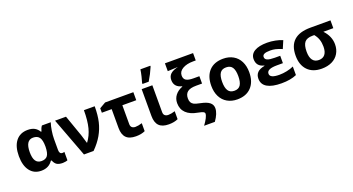

<svg xmlns="http://www.w3.org/2000/svg" viewBox="-57 -1564 4628 2517"><g transform="rotate(-20 2256.5 -305.5)"><path d="M304.2 -108.9Q361.8 -108.9 387.9 -143.8Q414.1 -178.7 416 -266.1V-272Q416 -359.9 388.9 -397.9Q361.8 -436 301.8 -436Q196.8 -436 196.8 -270Q196.8 -189.5 222.9 -149.2Q249 -108.9 304.2 -108.9ZM258.8 9.8Q158.7 9.8 101.8 -64.5Q44.9 -138.7 44.9 -271Q44.9 -406.7 104.2 -481Q163.6 -555.2 270 -555.2Q327.6 -555.2 365 -534.7Q402.3 -514.2 426.8 -473.1H434.1Q445.8 -519 466.8 -545.9H589.8Q574.2 -498.5 564.7 -437.3Q555.2 -376 555.2 -325.2V-172.9Q555.2 -115.2 596.2 -115.2Q611.8 -115.2 625 -120.1V-2.9Q617.2 2 595 5.9Q572.8 9.8 558.1 9.8Q503.4 9.8 474.6 -9Q445.8 -27.8 429.2 -71.8H418.9Q365.2 9.8 258.8 9.8Z M649.9 -545.9H802.7L909.2 -243.2L942.9 -131.8H946.8Q1002.9 -206.5 1027.8 -303.2Q1052.7 -399.9 1052.7 -545.9H1203.1Q1203.1 -420.9 1181.6 -330.3Q1160.2 -239.7 1113.5 -158.9Q1066.9 -78.1 988.8 0H855Z M1548.3 -434.1V-170.9Q1548.3 -139.2 1566.2 -124Q1584 -108.9 1613.3 -108.9Q1652.3 -108.9 1707 -126V-15.1Q1654.8 9.8 1579.1 9.8Q1486.3 9.8 1442.9 -35.4Q1399.4 -80.6 1399.4 -170.9V-434.1H1262.2V-496.1L1348.1 -545.9H1742.2V-434.1Z M2007.3 -545.9V-170.9Q2007.3 -139.2 2025.1 -124Q2043 -108.9 2072.3 -108.9Q2111.8 -108.9 2166.5 -126V-15.1Q2113.3 9.8 2038.1 9.8Q1945.3 9.8 1901.9 -35.4Q1858.4 -80.6 1858.4 -170.9V-545.9ZM1891.6 -621.1Q1900.4 -647.5 1913.3 -701.2Q1926.3 -754.9 1931.6 -795.9H2069.8V-784.2Q2031.7 -693.4 1978.5 -606H1891.6Z M2232.4 -213.9Q2232.4 -275.4 2268.1 -322Q2303.7 -368.7 2370.6 -395V-399.9Q2263.7 -425.3 2263.7 -523.9Q2263.7 -576.2 2296.6 -607.7Q2329.6 -639.2 2404.3 -657.2Q2304.2 -650.9 2271.5 -650.9H2260.7V-759.8H2653.3V-657.2H2616.7Q2526.4 -657.2 2469 -623.8Q2411.6 -590.3 2411.6 -533.2Q2411.6 -486.8 2443.1 -466.8Q2474.6 -446.8 2546.4 -446.8H2627.4V-344.2H2545.4Q2460.9 -344.2 2423.3 -314.2Q2385.7 -284.2 2385.7 -224.1Q2385.7 -189.5 2397.2 -168.7Q2408.7 -147.9 2432.4 -135Q2456.1 -122.1 2522.5 -108.9Q2603.5 -92.8 2642.1 -62.3Q2680.7 -31.7 2680.7 18.1Q2680.7 90.8 2613.3 185.1H2463.4Q2497.1 139.6 2516.4 101.8Q2535.6 64 2535.6 41Q2535.6 25.4 2516.4 15.4Q2497.1 5.4 2447.3 -3.9Q2341.3 -22.5 2286.9 -75.7Q2232.4 -128.9 2232.4 -213.9Z M2882.3 -273.9Q2882.3 -192.9 2908.9 -151.4Q2935.5 -109.9 2995.6 -109.9Q3055.2 -109.9 3081.3 -151.1Q3107.4 -192.4 3107.4 -273.9Q3107.4 -355 3081.1 -395.5Q3054.7 -436 2994.6 -436Q2935.1 -436 2908.7 -395.8Q2882.3 -355.5 2882.3 -273.9ZM3259.8 -273.9Q3259.8 -140.6 3189.5 -65.4Q3119.1 9.8 2993.7 9.8Q2915 9.8 2855 -24.7Q2794.9 -59.1 2762.7 -123.5Q2730.5 -188 2730.5 -273.9Q2730.5 -407.7 2800.3 -481.9Q2870.1 -556.2 2996.6 -556.2Q3075.2 -556.2 3135.3 -522Q3195.3 -487.8 3227.5 -423.8Q3259.8 -359.9 3259.8 -273.9Z M3714.8 -335.9V-232.9H3632.8Q3561.5 -232.9 3525.6 -217Q3489.7 -201.2 3489.7 -166Q3489.7 -105 3620.6 -105Q3670.9 -105 3724.6 -116Q3778.3 -127 3821.8 -147V-27.8Q3737.8 9.8 3609.9 9.8Q3480 9.8 3411.4 -30.5Q3342.8 -70.8 3342.8 -150.9Q3342.8 -203.1 3374 -235.8Q3405.3 -268.6 3475.6 -282.2V-287.1Q3371.6 -311 3371.6 -413.1Q3371.6 -481.9 3433.6 -519Q3495.6 -556.2 3609.9 -556.2Q3666 -556.2 3722.9 -544.9Q3779.8 -533.7 3822.8 -515.1L3776.9 -407.2Q3718.8 -430.7 3685.1 -438.2Q3651.4 -445.8 3613.8 -445.8Q3558.6 -445.8 3531.7 -433.6Q3504.9 -421.4 3504.9 -395Q3504.9 -362.8 3537.4 -349.4Q3569.8 -335.9 3639.6 -335.9Z M4441.9 -231.9Q4441.9 -160.6 4408.9 -105.2Q4376 -49.8 4314.7 -20Q4253.4 9.8 4171.9 9.8Q4044.9 9.8 3974.9 -63.7Q3904.8 -137.2 3904.8 -266.1Q3904.8 -546.9 4212.9 -546.9H4492.7V-438H4354Q4441.9 -345.2 4441.9 -231.9ZM4058.1 -266.1Q4058.1 -189.9 4087.2 -149.9Q4116.2 -109.9 4173.8 -109.9Q4230.5 -109.9 4259.8 -147.2Q4289.1 -184.6 4289.1 -254.9Q4289.1 -309.1 4274.7 -353.3Q4260.3 -397.5 4227.1 -438H4202.6Q4123.5 -438 4090.8 -397.9Q4058.1 -357.9 4058.1 -266.1Z"/></g></svg>

Font: Zoram GWebM
Style: Bold
Weight: 700
Foundry: Ascender Corporation
Version: Version 1.000